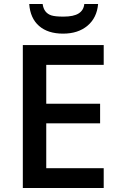

<svg xmlns="http://www.w3.org/2000/svg" viewBox="-20 -939 598 959"><path d="M470 -919H401Q398 -888 373 -872Q348 -856 297 -856Q256 -856 237 -862Q199 -874 193 -919H126Q131 -848 175 -809.5Q219 -771 295 -771Q370 -771 417 -810.5Q464 -850 470 -919ZM211 -99V-323H480V-421H211V-615H498V-714H94V0H498V-99Z"/></svg>

Font: OpenSansMMV
Style: Semibold
Weight: 600
Designer: Steve Matteson
Foundry: Ascender Corporation
Version: Version 6.000